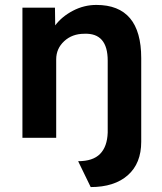

<svg xmlns="http://www.w3.org/2000/svg" viewBox="-20 -559 658 779"><path d="M348 200 297 95Q357 95 386 65.5Q415 36 417 -21V-313Q417 -426 322 -422Q273 -422 240.5 -392Q208 -362 208 -318V0H71V-528H203L204 -456Q231 -492 276 -515.5Q321 -539 371 -539Q553 -539 553 -323V16Q553 104 498.5 152Q444 200 348 200Z"/></svg>

Font: Lexend SemiBold
Style: Regular
Weight: 600
Designer: Bonnie Shaver-Troup, Thomas Jockin
Foundry: Lexend
Version: Version 1.005; ttfautohint (v1.8.3)